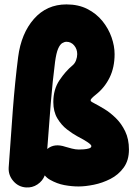

<svg xmlns="http://www.w3.org/2000/svg" viewBox="-20 -761 600 863"><path d="M278.8 -741.2Q332.5 -741.2 373 -720.5Q413.6 -699.7 440.7 -666Q467.8 -632.3 481.4 -593.3Q495.1 -554.2 495.1 -517.6Q495.1 -458 472.7 -412.4Q450.2 -366.7 411.1 -335.9Q387.2 -316.9 387.2 -310.5Q387.2 -306.2 392.3 -303Q397.5 -299.8 403.3 -296.9Q422.4 -287.1 449 -271Q475.6 -254.9 500.7 -230.2Q525.9 -205.6 542.7 -170.7Q559.6 -135.7 559.6 -88.9Q559.6 -40 535.9 -7.6Q512.2 24.9 476.3 43.2Q440.4 61.5 401.9 69.3Q363.3 77.1 333 77.1Q302.2 77.1 269.3 71Q236.3 64.9 204.6 46.9Q190.9 39.1 181.2 27.3Q171.9 52.2 148.4 67.9Q125 83.5 96.7 81.5Q62.5 79.1 39.8 52.7Q17.1 26.4 19 -7.8Q28.3 -144 37.8 -268.8Q47.4 -393.6 61.5 -504.4Q75.2 -610.8 132.6 -676Q189.9 -741.2 278.8 -741.2ZM274.4 -101.1Q285.6 -97.7 302.7 -93.3Q319.8 -88.9 334 -88.9Q343.3 -88.9 356.7 -89.8Q370.1 -90.8 380.4 -94Q390.6 -97.2 390.6 -104.5Q390.6 -115.7 327.6 -148.4Q306.6 -159.7 281.2 -179.2Q255.9 -198.7 237.8 -229Q219.7 -259.3 219.7 -302.2Q219.7 -359.4 247.3 -400.4Q274.9 -441.4 305.7 -466.8Q316.4 -475.6 321.8 -490Q327.1 -504.4 327.1 -517.6Q327.1 -540.5 313.2 -556.9Q299.3 -573.2 278.8 -573.2Q269.5 -573.2 259.5 -567.1Q249.5 -561 241.2 -542Q232.9 -522.9 227.5 -482.9Q216.3 -396.5 208.3 -298.1Q200.2 -199.7 192.4 -91.3Q224.1 -118.2 274.4 -101.1Z"/></svg>

Font: Mikhak-DS2-FD Black
Style: Regular
Weight: 900
Designer: Amin Abedi
Version: Version 3.2